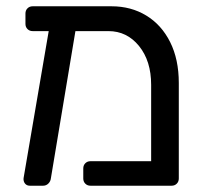

<svg xmlns="http://www.w3.org/2000/svg" viewBox="-20 -591 661 611"><path d="M549 -327V-23Q549 -13 542.5 -6.5Q536 0 526 0H268Q258 0 251.5 -6.5Q245 -13 245 -23V-55Q245 -65 251.5 -71.5Q258 -78 268 -78H461V-321Q461 -397 422.5 -444.5Q384 -492 325 -492H220L142 -24Q141 -14 134 -7Q127 0 117 0H75Q65 0 59.5 -7Q54 -14 55 -24L135 -492H84Q74 -492 67.5 -498.5Q61 -505 61 -515V-548Q61 -558 67.5 -564.5Q74 -571 84 -571H335Q397 -571 445.5 -541.5Q494 -512 521.5 -457Q549 -402 549 -327Z"/></svg>

Font: Rubik
Style: Regular
Weight: 400
Designer: Hubert & Fischer
Foundry: Hubert & Fischer
Version: Version 1.100